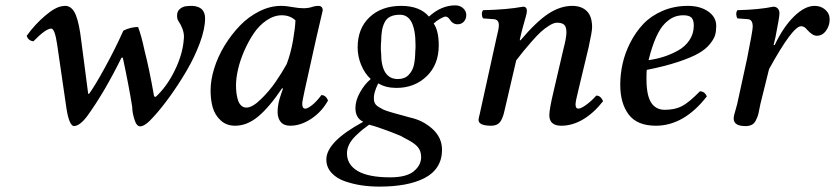

<svg xmlns="http://www.w3.org/2000/svg" viewBox="-20 -461 3127 719"><path d="M439.9 -245.1H435.1Q371.6 -116.2 307.1 -26.9Q278.8 11.2 255.9 11.2Q238.8 7.3 229 -54.2L193.8 -295.9Q185.1 -354 171.9 -354Q151.4 -354 105 -306.2Q85 -309.1 80.1 -327.1Q109.9 -368.7 148.7 -401.9Q187.5 -435.1 213.9 -438Q218.8 -439 228 -439Q252 -435.5 264.4 -403.6Q276.9 -371.6 284.2 -309.1L310.1 -110.8L313 -108.9Q333.5 -136.2 372.3 -206.8Q411.1 -277.3 441.9 -346.2Q469.7 -359.9 497.1 -359.9Q509.8 -326.2 521 -272.9Q539.1 -202.6 557.1 -100.1L563 -98.1Q604.5 -136.2 634 -196.3Q663.6 -256.3 668 -311Q668.9 -315.9 668.9 -323.2Q668.9 -351.1 647.9 -382.8Q643.1 -389.2 643.1 -402.8Q643.1 -418.5 653.1 -427Q663.1 -435.5 673.8 -437.3Q684.6 -439 700.2 -439Q748 -436.5 748 -392.1Q748 -353 728.3 -299.8Q708.5 -246.6 678.5 -195.6Q648.4 -144.5 616.9 -100.8Q585.4 -57.1 557.1 -25.9Q523.9 12.2 504.9 12.2Q491.2 12.2 483.2 -14.2Q475.1 -40.5 475.1 -61Q461.9 -143.1 439.9 -245.1Z M1053.7 -221.2Q1069.3 -263.2 1077.4 -310.1Q1085.4 -356.9 1086.4 -384.8Q1065.9 -403.8 1035.6 -403.8Q1005.9 -403.8 977.8 -384.5Q949.7 -365.2 929.7 -335.2Q909.7 -305.2 894.3 -269.8Q878.9 -234.4 871.3 -200.9Q863.8 -167.5 863.8 -142.1Q863.8 -127.4 865.2 -114.5Q866.7 -101.6 870.6 -87.9Q874.5 -74.2 882.8 -66.2Q891.1 -58.1 902.8 -58.1Q924.8 -58.1 956.5 -88.9Q988.3 -119.6 1012 -154.1Q1035.6 -188.5 1053.7 -221.2ZM1171.9 -439Q1188.5 -439 1188.5 -421.9Q1185.1 -408.2 1163.6 -314.9L1120.6 -121.1Q1111.8 -81.5 1111.8 -71.8Q1111.8 -54.2 1123.5 -54.2Q1131.8 -54.2 1148.7 -67.4Q1165.5 -80.6 1183.6 -105Q1199.7 -105 1208.5 -85Q1186 -43.5 1146.5 -16.8Q1106.9 9.8 1066.9 9.8Q1043 9.8 1031.2 -4.4Q1019.5 -18.6 1019.5 -42Q1019.5 -72.3 1032.7 -108.9L1039.6 -128.9L1036.6 -130.9Q988.3 -59.1 946.8 -24.7Q905.3 9.8 860.8 9.8Q827.6 9.8 806.2 -10.3Q784.7 -30.3 776.6 -58.6Q768.6 -86.9 768.6 -122.1Q768.6 -161.1 782.2 -205.1Q795.9 -249 821 -290.3Q846.2 -331.5 878.4 -365Q910.6 -398.4 951.2 -418.7Q991.7 -439 1032.7 -439Q1052.2 -439 1077.6 -434.1Q1099.1 -430.2 1116.7 -430.2Q1136.2 -430.2 1151.9 -436Q1162.1 -439 1171.9 -439Z M1536.1 -291Q1536.1 -405.8 1478 -405.8Q1456.1 -405.8 1441.9 -398.9Q1427.7 -392.1 1420.4 -377.4Q1413.1 -362.8 1410.4 -346.2Q1407.7 -329.6 1407.2 -304.2Q1406.2 -297.4 1406.2 -282.2Q1406.2 -270 1407.2 -263.2Q1407.2 -165 1470.2 -165Q1495.6 -165 1510.5 -180.7Q1525.4 -196.3 1530 -217.5Q1534.7 -238.8 1535.2 -270Q1536.1 -276.9 1536.1 -291ZM1362.3 5.9Q1346.7 17.1 1337.6 24.4Q1328.6 31.7 1312.5 47.1Q1296.4 62.5 1287.8 79.3Q1279.3 96.2 1279.3 112.8Q1279.3 155.8 1319.6 179.4Q1359.9 203.1 1441.4 203.1Q1502 203.1 1529.5 180.4Q1557.1 157.7 1557.1 127Q1557.1 104.5 1544.4 89.4Q1531.7 74.2 1497.1 57.1Q1487.3 51.3 1480.5 47.9Q1454.6 36.6 1415.3 22.7Q1376 8.8 1362.3 5.9ZM1623 -291Q1623 -218.8 1577.6 -175.3Q1532.2 -131.8 1464.4 -131.8Q1424.8 -131.8 1396.5 -148.9Q1377.9 -112.8 1380.4 -87.9Q1380.4 -83 1381.3 -81.1Q1382.8 -74.7 1387 -69.6Q1391.1 -64.5 1399.4 -59.6Q1407.7 -54.7 1414.3 -51.3Q1420.9 -47.9 1435.3 -43.5Q1449.7 -39.1 1458.3 -36.6Q1466.8 -34.2 1486.1 -29.1Q1505.4 -23.9 1515.1 -21Q1563.5 -10.7 1599.4 21.7Q1635.3 54.2 1635.3 100.1Q1635.3 136.2 1618.2 163.1Q1601.1 189.9 1569.3 206.1Q1537.6 222.2 1495.6 230Q1453.6 237.8 1400.4 237.8Q1366.7 237.8 1334.7 233.2Q1302.7 228.5 1271.5 217.8Q1240.2 207 1221.2 186Q1202.1 165 1202.1 136.2Q1202.1 69.8 1340.3 -4.9Q1311 -18.6 1311 -56.2Q1311 -84.5 1327.9 -114.7Q1344.7 -145 1368.2 -165Q1345.2 -186.5 1332.3 -218.3Q1319.3 -250 1319.3 -283.2Q1319.3 -355 1364.3 -397Q1409.2 -439 1482.4 -439Q1552.2 -439 1586.4 -398.9Q1632.3 -440.9 1685.1 -440.9Q1702.6 -440.9 1714.4 -430.2Q1726.1 -419.4 1726.1 -404.8Q1726.1 -389.6 1717 -379.9Q1708 -370.1 1693.4 -370.1Q1675.3 -370.1 1664.1 -388.2Q1656.7 -398.9 1648.4 -398.9Q1642.6 -398.9 1628.7 -391.1Q1614.7 -383.3 1604 -373Q1623 -346.2 1623 -291Z M1772 -12.2Q1772 -15.1 1773.2 -20.5Q1774.4 -25.9 1776.4 -33.7Q1778.3 -41.5 1779.3 -46.9L1839.4 -319.8Q1848.1 -352.5 1848.1 -367.2Q1848.1 -387.7 1829.1 -389.2L1789.1 -392.1Q1784.7 -398.9 1784.4 -407.7Q1784.2 -416.5 1789.1 -422.9Q1879.4 -424.8 1939 -436Q1953.1 -436 1953.1 -419.9Q1953.1 -413.6 1949.7 -401.1Q1946.3 -388.7 1939.7 -365.5Q1933.1 -342.3 1928.2 -319.8L1926.3 -310.1H1929.2Q1989.3 -380.9 2033.9 -409.9Q2078.6 -439 2123 -439Q2157.2 -439 2177.2 -419.7Q2197.3 -400.4 2197.3 -358.9Q2197.3 -342.8 2184.1 -283.2L2146 -124Q2135.3 -82 2135.3 -69.8Q2135.3 -54.2 2146 -54.2Q2155.3 -54.2 2174.8 -68.1Q2194.3 -82 2212.9 -103Q2222.7 -103 2229 -96.7Q2235.4 -90.3 2238.3 -82Q2203.6 -37.6 2163.6 -13.9Q2123.5 9.8 2082 9.8Q2037.1 9.8 2037.1 -29.8Q2037.1 -51.3 2052.2 -115.2L2089.4 -274.9Q2101.1 -319.3 2101.1 -339.8Q2101.1 -360.8 2092.5 -368.4Q2084 -376 2065.9 -376Q2053.7 -376 2036.6 -365.2Q2019.5 -354.5 2005.1 -341.3Q1990.7 -328.1 1970.5 -304.9Q1950.2 -281.7 1939.9 -269Q1929.7 -256.3 1913.1 -234.9L1869.1 -45.9Q1862.8 -16.6 1852.1 -3.4Q1841.3 9.8 1819.3 9.8Q1772 9.8 1772 -12.2Z M2578.1 -365.2Q2578.1 -386.7 2569.1 -395.3Q2560.1 -403.8 2539.1 -403.8Q2520 -403.8 2503.9 -397.2Q2487.8 -390.6 2470.2 -373.5Q2452.6 -356.4 2437 -321.8Q2421.4 -287.1 2408.7 -235.8Q2438 -239.7 2464.8 -248.3Q2491.7 -256.8 2518.6 -271.5Q2545.4 -286.1 2561.8 -310.5Q2578.1 -335 2578.1 -365.2ZM2401.9 -199.2Q2400.9 -191.4 2400.9 -165Q2400.9 -104.5 2418.2 -77.1Q2435.5 -49.8 2469.7 -49.8Q2506.8 -49.8 2533.2 -63.2Q2559.6 -76.7 2601.1 -119.1Q2618.7 -119.1 2627 -100.1Q2541.5 9.8 2436 9.8Q2366.2 9.8 2334.5 -32Q2302.7 -73.7 2302.7 -144Q2302.7 -182.6 2311.5 -222.4Q2320.3 -262.2 2340.3 -301.5Q2360.4 -340.8 2388.9 -371.1Q2417.5 -401.4 2460.9 -420.2Q2504.4 -439 2556.2 -439Q2601.6 -439 2631.8 -418.2Q2662.1 -397.5 2662.1 -363.8Q2662.1 -345.2 2658.2 -330.6Q2654.3 -315.9 2638.9 -296.6Q2623.5 -277.3 2596.7 -261.7Q2569.8 -246.1 2520.3 -229.5Q2470.7 -212.9 2401.9 -199.2Z M2727.5 -17.1Q2727.5 -23.4 2729.7 -32Q2731.9 -40.5 2735.4 -52.5Q2738.8 -64.5 2740.7 -71.8L2777.8 -242.2Q2798.8 -347.2 2798.8 -360.8Q2798.8 -388.2 2780.8 -389.2L2741.7 -392.1Q2737.3 -398.9 2737.1 -407.7Q2736.8 -416.5 2741.7 -422.9Q2822.8 -424.8 2876 -436Q2886.2 -436 2892.6 -429.2Q2898.9 -422.4 2898.9 -411.1Q2898.9 -396.5 2883.8 -320.8L2877 -293L2880.9 -292Q2913.6 -360.8 2953.9 -399.9Q2994.1 -439 3030.8 -439Q3054.2 -439 3070.6 -424.6Q3086.9 -410.2 3086.9 -388.2Q3086.9 -364.7 3073.2 -345.9Q3059.6 -327.1 3038.6 -327.1Q3022.5 -327.1 3002 -350.1Q2992.2 -362.8 2980 -362.8Q2948.2 -362.8 2859.9 -202.1L2827.6 -71.8Q2826.2 -66.4 2823.2 -50.3Q2820.3 -34.2 2817.6 -26.6Q2814.9 -19 2809.6 -8.5Q2804.2 2 2794.7 6.6Q2785.2 11.2 2772 11.2Q2727.5 11.2 2727.5 -17.1Z"/></svg>

Font: Common Serif Medium
Style: Italic
Weight: 500
Italic angle: -12°
Designer: Philipp H. Poll, Khaled Hosny
Foundry: Stefan Peev, Context Ltd.
Version: Version 1.026